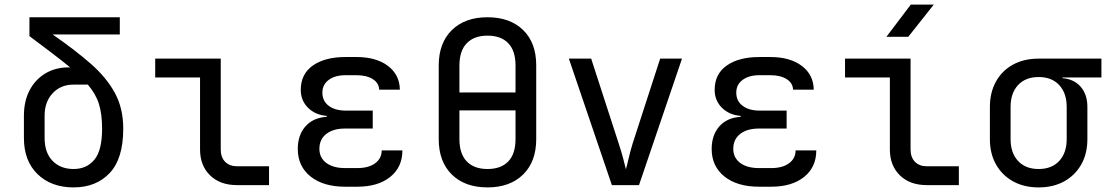

<svg xmlns="http://www.w3.org/2000/svg" viewBox="-20 -805 4840 835"><path d="M300 10Q203 10 143.5 -47.5Q84 -105 84 -205V-302Q84 -365 108.5 -412Q133 -459 177 -485.5Q221 -512 279 -512H285Q251 -540 207.5 -573Q164 -606 108 -648V-730H501V-655H209Q306 -588 374.5 -528Q443 -468 479.5 -401Q516 -334 516 -245Q516 -115 457 -52.5Q398 10 300 10ZM300 -70Q357 -70 390.5 -110.5Q424 -151 424 -245Q424 -308 410.5 -352Q397 -396 362 -437H299Q244 -437 209 -399.5Q174 -362 174 -302V-205Q174 -141 208.5 -105.5Q243 -70 300 -70Z M1010 0Q937 0 893.5 -42.5Q850 -85 850 -155V-468H655V-550H940V-155Q940 -121 959 -101.5Q978 -82 1010 -82H1150V0Z M1534 7H1481Q1386 7 1330.5 -37.5Q1275 -82 1275 -157Q1275 -217 1308 -255Q1341 -293 1401 -297V-301Q1351 -305 1319.5 -336.5Q1288 -368 1288 -414Q1288 -483 1340.5 -520Q1393 -557 1483 -557H1530Q1616 -557 1667 -518.5Q1718 -480 1719 -415H1629Q1628 -444 1601 -461Q1574 -478 1530 -478H1483Q1437 -478 1409.5 -457.5Q1382 -437 1382 -402Q1382 -366 1409.5 -345Q1437 -324 1484 -324H1601V-246H1481Q1429 -246 1399 -222.5Q1369 -199 1369 -158Q1369 -119 1399 -96.5Q1429 -74 1481 -74H1534Q1583 -74 1611.5 -95Q1640 -116 1640 -151H1730Q1730 -78 1677 -35.5Q1624 7 1534 7Z M2100 10Q2002 10 1945 -46Q1888 -102 1888 -200V-520Q1888 -618 1945 -674Q2002 -730 2100 -730Q2198 -730 2255 -674.5Q2312 -619 2312 -521V-200Q2312 -102 2255 -46Q2198 10 2100 10ZM1978 -403H2222V-520Q2222 -584 2190.5 -617Q2159 -650 2100 -650Q2042 -650 2010 -617Q1978 -584 1978 -520ZM2100 -70Q2159 -70 2190.5 -103Q2222 -136 2222 -200V-325H1978V-200Q1978 -136 2010 -103Q2042 -70 2100 -70Z M2641 0 2454 -550H2551L2671 -180Q2682 -147 2690 -116.5Q2698 -86 2702 -69Q2707 -86 2714 -116.5Q2721 -147 2731 -180L2851 -550H2946L2759 0Z M3334 7H3281Q3186 7 3130.5 -37.5Q3075 -82 3075 -157Q3075 -217 3108 -255Q3141 -293 3201 -297V-301Q3151 -305 3119.5 -336.5Q3088 -368 3088 -414Q3088 -483 3140.5 -520Q3193 -557 3283 -557H3330Q3416 -557 3467 -518.5Q3518 -480 3519 -415H3429Q3428 -444 3401 -461Q3374 -478 3330 -478H3283Q3237 -478 3209.5 -457.5Q3182 -437 3182 -402Q3182 -366 3209.5 -345Q3237 -324 3284 -324H3401V-246H3281Q3229 -246 3199 -222.5Q3169 -199 3169 -158Q3169 -119 3199 -96.5Q3229 -74 3281 -74H3334Q3383 -74 3411.5 -95Q3440 -116 3440 -151H3530Q3530 -78 3477 -35.5Q3424 7 3334 7Z M4010 0Q3937 0 3893.5 -42.5Q3850 -85 3850 -155V-468H3655V-550H3940V-155Q3940 -121 3959 -101.5Q3978 -82 4010 -82H4150V0ZM3835 -645 3941 -785H4041L3930 -645Z M4497 10Q4433 10 4385.5 -16.5Q4338 -43 4311.5 -90Q4285 -137 4285 -200V-340Q4285 -403 4311.5 -450.5Q4338 -498 4385.5 -524Q4433 -550 4497 -550H4770V-468H4601V-465Q4651 -461 4680 -427.5Q4709 -394 4709 -340V-200Q4709 -137 4682.5 -90Q4656 -43 4608.5 -16.5Q4561 10 4497 10ZM4497 -70Q4554 -70 4586.5 -105Q4619 -140 4619 -200V-340Q4619 -400 4586.5 -435Q4554 -470 4497 -470Q4440 -470 4407.5 -435Q4375 -400 4375 -340V-200Q4375 -140 4407.5 -105Q4440 -70 4497 -70Z"/></svg>

Font: JetBrainsMonoNL NF
Style: Regular
Weight: 400
Designer: Philipp Nurullin, Konstantin Bulenkov
Foundry: JetBrains
Version: Version 2.304; ttfautohint (v1.8.4.7-5d5b);Nerd Fonts 3.2.1